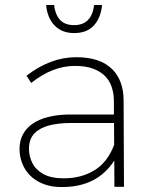

<svg xmlns="http://www.w3.org/2000/svg" viewBox="-20 -751 607 772"><path d="M230.5 1H226Q185.5 1 154 -11.5Q122.5 -24 101.2 -45.2Q80 -66.5 69.2 -94.5Q58.5 -122.5 58.5 -151.5Q58.5 -185.5 72.5 -211.2Q86.5 -237 112 -254.2Q137.5 -271.5 173.2 -280.5Q209 -289.5 252.5 -290.5H438V-343.5Q438 -375 429 -401.5Q420 -428 401 -446.5Q382 -465 352.5 -475.5Q323 -486 281.5 -486Q191 -486 105.5 -417.5L86.5 -446.5Q183 -521 286.5 -521Q383.5 -521 432 -472Q477 -426.5 477 -346L478.5 0H440L439.5 -105.5Q371 1 230.5 1ZM236 -34Q306.5 -34 359.2 -66Q412 -98 439 -168.5L438.5 -256.5H263.5Q217 -256.5 179 -247Q141 -237.5 118.8 -215Q96.5 -192.5 96.5 -152.5Q96.5 -122.5 110.2 -95.2Q124 -68 154.8 -51Q185.5 -34 236 -34ZM278 -618Q229 -618 199.5 -648.5Q170 -679 165.5 -731H197.5Q201 -695.5 220 -672.8Q239 -650 278 -650Q348.5 -650 358.5 -731H390.5Q385.5 -680 357.8 -649Q330 -618 278 -618Z"/></svg>

Font: Argentum Novus ExtraLight
Style: Regular
Weight: 250
Designer: Julieta Ulanovsky (font) & Cristiano Sobral (main changes)
Foundry: Julieta Ulanovsky (font) & Cristiano Sobral (main changes)
Version: Version 3.00;November 27, 2020;FontCreator 13.0.0.2655 64-bi